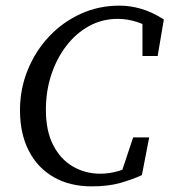

<svg xmlns="http://www.w3.org/2000/svg" viewBox="-20 -649 602 682"><path d="M305 13Q228 13 170.5 -20Q113 -53 82 -114Q51 -175 51 -257Q51 -333 78.5 -400.5Q106 -468 154.5 -519.5Q203 -571 267 -600Q331 -629 404 -629Q442 -629 480.5 -618Q519 -607 562 -580L540 -450H486V-579L525 -540Q501 -560 466.5 -571Q432 -582 398 -582Q343 -582 296.5 -556.5Q250 -531 215.5 -486Q181 -441 162 -383Q143 -325 143 -259Q143 -184 169 -133.5Q195 -83 239 -57.5Q283 -32 336 -32Q369 -32 401 -41.5Q433 -51 462 -66L408 -26L453 -161H510L484 -27Q449 -11 406.5 1Q364 13 305 13Z"/></svg>

Font: Lisu Bosa
Style: Italic
Weight: 400
Italic angle: -19°
Designer: David Morse, Annie Olsen, Victor Gaultney, Frank Grießhammer (Latin)
Foundry: SIL International
Version: Version 2.000